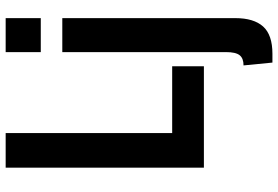

<svg xmlns="http://www.w3.org/2000/svg" viewBox="-172 -568 982 678"><g transform="rotate(-90 319.0 -229.0)"><path d="M66 0V-700H188V-112H424V0ZM474 -576V-700H594V-576ZM437 242 427 140Q452 140 463 126.2Q474 112.5 474 78V-500H594V111Q594 176 564.5 209Q535 242 468 242Z"/></g></svg>

Font: Cabin Condensed
Style: Bold
Weight: 700
Width: 3
Designer: Pablo Impallari
Foundry: Pablo Impallari. http://www.impallari.com Igino Marini. http://www.ikern.com
Version: Version 3.001; ttfautohint (v1.8.3)